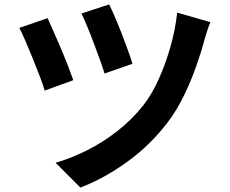

<svg xmlns="http://www.w3.org/2000/svg" viewBox="-20 -799 1040 867"><path d="M473 -779Q482 -761 497 -726.5Q512 -692 528 -651Q544 -610 557.5 -572.5Q571 -535 578 -511L452 -467Q445 -491 432 -527Q419 -563 404 -603Q389 -643 374 -679Q359 -715 348 -738ZM930 -699Q922 -680 915.5 -659.5Q909 -639 904 -622Q890 -568 866.5 -501Q843 -434 810.5 -367Q778 -300 736 -245Q657 -142 553.5 -67.5Q450 7 343 48L231 -64Q300 -84 371.5 -119.5Q443 -155 509 -206.5Q575 -258 626 -322Q664 -370 695.5 -439Q727 -508 749.5 -587Q772 -666 780 -742ZM195 -717Q206 -693 222 -656.5Q238 -620 255.5 -579Q273 -538 287.5 -500.5Q302 -463 311 -437L182 -390Q175 -414 160 -453.5Q145 -493 127.5 -536Q110 -579 94 -616Q78 -653 67 -673Z"/></svg>

Font: Chiron Sans HK TT
Style: Bold
Weight: 700
Designer: Ryoko NISHIZUKA 西塚涼子 (kana, bopomofo & ideographs); Paul D. Hunt (Latin, Greek & Cyrillic); Sandoll Communications 산돌커뮤니
Foundry: Adobe
Version: Version 2.022;hotconv 1.0.109;makeotfexe 2.5.65596